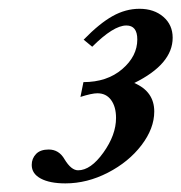

<svg xmlns="http://www.w3.org/2000/svg" viewBox="-20 -664 413 437"><path d="M128.9 -246.6Q93.3 -246.6 72.8 -257.6Q52.2 -268.6 52.2 -288.6Q52.2 -303.2 62 -313.5Q71.8 -323.7 90.8 -323.7Q114.3 -323.7 127 -301.3Q142.1 -276.4 157.7 -276.4Q186.5 -276.4 215.3 -316.7Q244.1 -356.9 244.1 -395.5Q244.1 -420.9 232.9 -436.3Q221.7 -451.7 201.7 -451.7Q189 -451.7 163.1 -443.4L169.9 -477.1Q223.6 -477.1 258.1 -506.6Q292.5 -536.1 292.5 -574.2Q292.5 -606 267.6 -606Q238.3 -606 189.9 -557.6L170.4 -573.7Q206.5 -610.8 236.3 -627.4Q266.1 -644 297.4 -644Q330.6 -644 351.8 -625.7Q373 -607.4 373 -578.1Q373 -518.1 285.6 -475.1Q331.1 -455.6 331.1 -410.2Q331.1 -371.6 302 -333.5Q272.9 -295.4 225.6 -271Q178.2 -246.6 128.9 -246.6Z"/></svg>

Font: Elstob 10pt SemiBold
Style: Italic
Weight: 600
Italic angle: -20°
Designer: Peter S. Baker
Version: Version 1.015